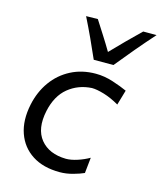

<svg xmlns="http://www.w3.org/2000/svg" viewBox="-116 -857 800 951"><g transform="rotate(15 284.0 -381.0)"><path d="M280.5 10Q195.5 10 139 -26.5Q82.5 -63 60 -127.5Q37.5 -192 55 -276Q69.5 -344.5 107 -396.8Q144.5 -449 201 -478.2Q257.5 -507.5 328 -507.5Q372.5 -507.5 417 -493Q461.5 -478.5 492 -464.5L469.5 -387.5Q428 -411.5 390 -422.8Q352 -434 327.5 -434Q258 -430 207.2 -388.5Q156.5 -347 139 -266.5Q118.5 -171 162.2 -117.2Q206 -63.5 293 -62Q319.5 -62 352 -72.8Q384.5 -83.5 411 -99L402.5 -18.5Q382 -9 347.8 0.5Q313.5 10 280.5 10ZM299.5 -571.5Q278.5 -620 255.2 -670.2Q232 -720.5 207 -770.5L267 -771.5Q290 -735.5 313 -699.5Q336 -663.5 357.5 -627Q426.5 -699 500 -770H568.5Q524 -720 482.5 -670.8Q441 -621.5 400.5 -571.5Z"/></g></svg>

Font: Commissioner Flair
Style: Italic
Weight: 400
Italic angle: -12°
Designer: Kostas Bartsokas
Foundry: Kostas Bartsokas
Version: Version 1.000; ttfautohint (v1.8.3)